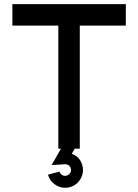

<svg xmlns="http://www.w3.org/2000/svg" viewBox="-20 -720 670 930"><path d="M589.5 -700V-596H366.5V0H262.5V-596H40V-700ZM318 186.5Q283.5 195.5 252.8 177.8Q222 160 212.5 126L268.5 111Q271.5 122 281.5 128Q291.5 134 303 130.5Q314 127.5 320 117.5Q326 107.5 323 96Q320 84.5 310 79.2Q300 74 288.5 76L230 79.5L297 -38L347.5 -9L327.5 25Q367.5 39 379 81.5Q388 115.5 370 146.5Q352 177.5 318 186.5Z"/></svg>

Font: Urbanist SemiBold
Style: Regular
Weight: 600
Designer: Corey Hu
Foundry: Corey Hu
Version: Version 1.321; ttfautohint (v1.8.4.7-5d5b)